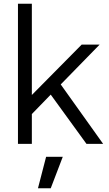

<svg xmlns="http://www.w3.org/2000/svg" viewBox="-20 -777 588 1037"><path d="M152 0V-161L254 -266L447 0H537L308 -321L518 -536H421L152 -264V-757H77V0ZM254 240 319 70H229L185 240Z"/></svg>

Font: Plus Jakarta Sans
Style: Regular
Weight: 400
Designer: Gumpita Rahayu
Foundry: Tokotype
Version: Version 2.071;gftools[0.9.30]